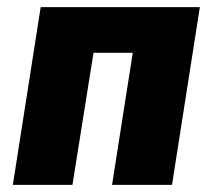

<svg xmlns="http://www.w3.org/2000/svg" viewBox="-20 -518 596 538"><path d="M16 0 94 -498H540L462 0H294L352 -370H242L183 0Z"/></svg>

Font: Nunito Sans 10pt Condensed Black
Style: Italic
Weight: 900
Width: 3
Italic angle: -9°
Designer: Vernon Adams
Foundry: Vernon Adams
Version: Version 3.101;gftools[0.9.27]